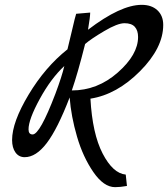

<svg xmlns="http://www.w3.org/2000/svg" viewBox="-20 -657 695 794"><path d="M500 65 505 112Q477 117 456 117Q409 117 366 54.5Q323 -8 298.5 -92Q274 -176 268 -254Q218 -124 173.5 -65.5Q129 -7 82 -7Q58 -7 44 -26.5Q30 -46 30 -78Q30 -152 98.5 -266Q167 -380 259 -453Q261 -459 276.5 -526Q292 -593 295 -600L353 -605Q353 -588 344 -534Q479 -637 566 -637Q607 -637 631 -614.5Q655 -592 655 -554Q655 -459 559 -362.5Q463 -266 354 -249Q362 -104 404.5 -22Q447 60 500 65ZM209 -269Q236 -341 246 -384Q191 -333 144.5 -248Q98 -163 98 -122Q98 -101 115 -101Q145 -101 209 -269ZM277 -283Q383 -283 467 -357Q551 -431 551 -504Q551 -531 537.5 -546Q524 -561 495 -561Q466 -561 411 -528.5Q356 -496 332 -475Q301 -352 277 -283Z"/></svg>

Font: Marck Script
Style: Regular
Weight: 400
Designer: Denis Masharov, Marck Fogel
Foundry: Denis Masharov
Version: Version 1.002